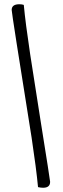

<svg xmlns="http://www.w3.org/2000/svg" viewBox="-20 -762 298 904"><path d="M129 -113Q35 -700 35 -715Q35 -742 71 -742Q83 -742 92 -739Q100 -653 122 -507L171 -194Q216 87 216 94Q216 122 183 122Q172 122 159 119Q151 33 129 -113Z"/></svg>

Font: Overlock
Style: Italic
Weight: 400
Designer: Dario Muhafara
Foundry: Dario Manuel Muhafara
Version: Version 1.001